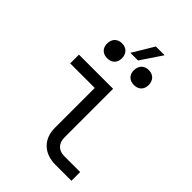

<svg xmlns="http://www.w3.org/2000/svg" viewBox="-259 -1009 1117 1117"><g transform="rotate(45 300.0 -450.0)"><path d="M326 -769 414 -900H342L263 -769ZM190 -651C227 -651 251 -674 251 -711C251 -750 227 -774 190 -774C153 -774 129 -750 129 -711C129 -674 153 -651 190 -651ZM410 -651C447 -651 471 -674 471 -711C471 -750 447 -774 410 -774C373 -774 349 -750 349 -711C349 -674 373 -651 410 -651ZM547 0V-72H416C369 -72 340 -101 340 -150V-550H59V-478H261V-150C261 -58 321 0 416 0Z"/></g></svg>

Font: Tekne LDO Light
Style: Regular
Weight: 300
Monospace: yes
Designer: Alessio Laiso, Mario Rullo, Paolo Rosset
Foundry: Alessio Laiso
Version: Version 1.000;hotconv 1.0.109;makeotfexe 2.5.65596